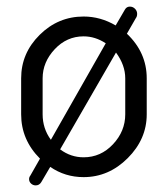

<svg xmlns="http://www.w3.org/2000/svg" viewBox="-20 -529 508 581"><path d="M233 -479Q284 -479 330 -452L358 -500Q363 -509 373 -509Q382 -509 388.5 -502.5Q395 -496 395 -487Q395 -479 391 -474L364 -427Q424 -370 424 -292V-183Q424 -108 366.5 -50.5Q309 7 233 7Q177 7 132 -24L105 22Q99 32 88 32Q80 32 74 26.5Q68 21 68 13Q68 7 72 2L101 -49Q44 -106 44 -183V-292Q44 -368 100 -423.5Q156 -479 233 -479ZM359 -183V-292Q359 -332 331 -370L162 -77Q194 -53 233 -53Q285 -53 322 -92.5Q359 -132 359 -183ZM109 -183Q109 -140 134 -106L300 -398Q268 -419 233 -419Q182 -419 145.5 -380Q109 -341 109 -292Z"/></svg>

Font: Dosis
Style: Regular
Weight: 400
Designer: Edgar Tolentino, Pablo Impallari, Igino Marini
Foundry: Edgar Tolentino, Pablo Impallari, Igino Marini
Version: Version 1.007